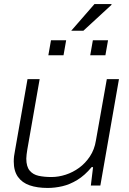

<svg xmlns="http://www.w3.org/2000/svg" viewBox="-20 -917 639 949"><path d="M216 12Q164 12 126.5 -1Q89 -14 68.5 -43Q48 -72 48 -119Q48 -132 49.5 -145Q51 -158 54 -172L116 -526H176L115 -178Q113 -165 111.5 -153.5Q110 -142 110 -133Q110 -94 126.5 -74Q143 -54 171 -48Q199 -42 234 -42Q269 -42 304.5 -53.5Q340 -65 371 -87.5Q402 -110 424.5 -144Q447 -178 454 -222L508 -526H568L476 0H429L440 -91H433Q399 -50 362 -27.5Q325 -5 288 3.5Q251 12 216 12ZM219 -644 232 -718H307L294 -644ZM426 -644 439 -718H514L501 -644ZM332 -765 447 -897H531V-893L392 -765Z"/></svg>

Font: Archivo SemiExpanded ExtraLight
Style: Italic
Weight: 250
Width: 6
Italic angle: -10°
Designer: Hector Gatti
Foundry: Omnibus-Type
Version: Version 2.001